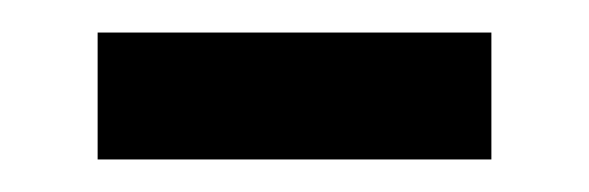

<svg xmlns="http://www.w3.org/2000/svg" viewBox="-20 -327 362 118"><path d="M40 -229V-307H282V-229Z"/></svg>

Font: Noto Sans Tirhuta
Style: Regular
Weight: 400
Designer: Monotype Design Team
Foundry: Monotype Imaging Inc.
Version: Version 2.003; ttfautohint (v1.8.4.7-5d5b)